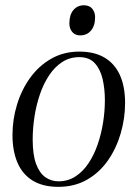

<svg xmlns="http://www.w3.org/2000/svg" viewBox="-20 -716 534 746"><path d="M288.5 -515.5Q347 -515.5 386.5 -492Q426 -468.5 446 -424Q466 -379.5 466 -316Q466 -256.5 449.2 -198.5Q432.5 -140.5 399.8 -93.2Q367 -46 318.5 -18Q270 10 206.5 10Q147 10 107.2 -14.2Q67.5 -38.5 48 -83.8Q28.5 -129 28.5 -191.5Q28.5 -251.5 46 -309.2Q63.5 -367 97.2 -413.8Q131 -460.5 179.2 -488Q227.5 -515.5 288.5 -515.5ZM288 -494Q251 -494 221.8 -475Q192.5 -456 170.8 -423.2Q149 -390.5 135 -349.2Q121 -308 114 -262.8Q107 -217.5 107 -174Q107 -115 120.2 -79.2Q133.5 -43.5 156.2 -27.5Q179 -11.5 207.5 -11.5Q244 -11.5 273.2 -30.5Q302.5 -49.5 324 -81.8Q345.5 -114 359.5 -154.8Q373.5 -195.5 380.5 -239.8Q387.5 -284 387.5 -326.5Q387.5 -370.5 378.8 -408.5Q370 -446.5 348.5 -470.2Q327 -494 288 -494ZM291.5 -578.5Q271.5 -578.5 260.5 -592Q249.5 -605.5 249.5 -624.5Q249.5 -658.5 265.2 -677Q281 -695.5 306 -695.5Q327.5 -695.5 338.5 -682Q349.5 -668.5 349.5 -649.5Q349.5 -616 333.5 -597.2Q317.5 -578.5 291.5 -578.5Z"/></svg>

Font: Merriweather 144pt Light
Style: Italic
Weight: 300
Italic angle: -7.8°
Version: Version 2.101